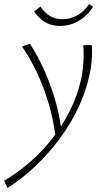

<svg xmlns="http://www.w3.org/2000/svg" viewBox="-73 -631 520 940"><path d="M-36 289 -53 254Q16 213 77 159.5Q138 106 187.5 41.5Q237 -23 271.5 -93.5Q306 -164 323 -238Q332 -280 335 -323Q338 -366 335 -410H377Q379 -372 376 -334.5Q373 -297 364 -259Q346 -178 308.5 -99.5Q271 -21 217.5 50.5Q164 122 99.5 183Q35 244 -36 289ZM199 42Q189 -46 164 -128.5Q139 -211 105 -281.5Q71 -352 35 -403L73 -417Q108 -365 140 -295Q172 -225 196 -145.5Q220 -66 228 15ZM220 -504Q179 -504 148 -522.5Q117 -541 94 -575L125 -599Q147 -567 173 -552Q199 -537 232 -537Q272 -537 305.5 -556Q339 -575 363 -611L383 -598Q356 -555 313.5 -529.5Q271 -504 220 -504Z"/></svg>

Font: Ysabeau Infant ExtraLight
Style: Italic
Weight: 250
Italic angle: -12°
Designer: Christian Thalmann (Catharsis Fonts)
Version: Version 2.001;gftools[0.9.30]; featfreeze: ss01,ss02,lnum